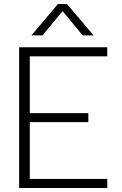

<svg xmlns="http://www.w3.org/2000/svg" viewBox="-20 -934 608 954"><path d="M268 -914H313L445 -758H391L291 -879L191 -758H136ZM75 -699H513V-654H128V-372H419V-327H128V-45H513V0H75Z"/></svg>

Font: Prompt ExtraLight
Style: Regular
Weight: 275
Designer: Katatrad Team
Foundry: CadsonDemak
Version: Version 1.001